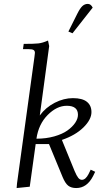

<svg xmlns="http://www.w3.org/2000/svg" viewBox="-20 -953 525 980"><path d="M64.9 6.8 66.9 -17.1 155.8 -662.1Q158.2 -681.6 158.2 -683.1Q158.2 -693.4 151.4 -697.8Q144.5 -702.1 127 -702.1H97.2L101.1 -729Q154.3 -729 176 -731.4Q197.8 -733.9 225.1 -746.1L231 -717.8L183.1 -363.8Q213.4 -404.8 259.5 -428.5Q305.7 -452.1 352.1 -452.1Q400.4 -452.1 423.6 -433.3Q446.8 -414.6 446.8 -380.9Q446.8 -342.8 405.8 -302.5Q364.7 -262.2 295.9 -238.8L360.8 -80.1Q371.1 -55.7 379.4 -45.4Q387.7 -35.2 397.9 -35.2Q417 -35.2 432.1 -64.9L442.9 -86.9L465.8 -76.2L455.1 -54.2Q423.8 6.8 369.1 6.8Q343.8 6.8 328.4 -5.1Q313 -17.1 299.8 -48.8L230 -217.8H162.1L131.8 0ZM166 -245.1Q215.3 -245.1 256.8 -256.8Q298.3 -268.6 324 -286.9Q349.6 -305.2 363.8 -326.2Q377.9 -347.2 377.9 -367.2Q377.9 -413.1 320.8 -413.1Q270 -413.1 223.4 -366.2Q176.8 -319.3 166 -245.1ZM329.1 -792 375 -883.8Q388.7 -911.1 400.6 -922.1Q412.6 -933.1 428.2 -933.1Q443.8 -933.1 453.1 -914.1L350.1 -783.2Z"/></svg>

Font: Dihjauti S
Style: Italic
Weight: 400
Italic angle: -9°
Designer: T. Christopher White
Version: Version 3.0.0